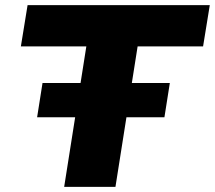

<svg xmlns="http://www.w3.org/2000/svg" viewBox="-20 -725 834 745"><path d="M229 0 315 -545H61L87 -705H794L768 -545H514L428 0ZM124 -270 145 -403H639L618 -270Z"/></svg>

Font: Nunito Sans 10pt SemiExpanded Black
Style: Italic
Weight: 900
Width: 6
Italic angle: -9°
Designer: Vernon Adams
Foundry: Vernon Adams
Version: Version 3.101;gftools[0.9.27]